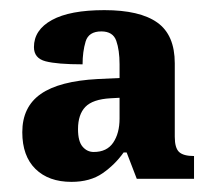

<svg xmlns="http://www.w3.org/2000/svg" viewBox="-20 -739 424 379"><path d="M121 -380Q76 -380 50 -405.5Q24 -431 24 -478Q24 -528 60.5 -553.5Q97 -579 173 -583L216 -585V-612Q216 -640 209.5 -658.5Q203 -677 180 -677Q155 -677 149 -657Q143 -637 143 -612Q93 -612 70 -618Q47 -624 47 -646Q47 -680 82.5 -699.5Q118 -719 186 -719Q256 -719 290.5 -694.5Q325 -670 325 -614V-469Q325 -447 333.5 -439Q342 -431 363 -431V-386H250L230 -438H224Q207 -414 182.5 -397Q158 -380 121 -380ZM165 -439Q191 -439 203.5 -457.5Q216 -476 216 -505V-546L198 -545Q163 -543 148.5 -528Q134 -513 134 -484Q134 -460 143 -449.5Q152 -439 165 -439Z"/></svg>

Font: Noto Serif Bengali Condensed ExtraBold
Style: Regular
Weight: 800
Width: 3
Designer: Juan Bruce, Universal Thirst, Indian Type Foundry and the Monotype Design Team.
Foundry: Monotype Imaging Inc.
Version: Version 2.003; ttfautohint (v1.8.4.7-5d5b)